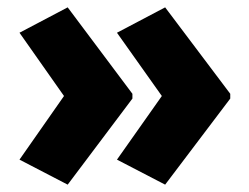

<svg xmlns="http://www.w3.org/2000/svg" viewBox="-20 -542 677 522"><path d="M606 -274 429 -40 298 -108 420 -281 298 -453 429 -522 606 -287ZM340 -274 164 -40 33 -108 154 -281 33 -453 164 -522 340 -287Z"/></svg>

Font: Noto Sans Lao SemiCondensed Black
Style: Regular
Weight: 900
Width: 4
Designer: Monotype Design Team
Foundry: Monotype Imaging Inc.
Version: Version 2.003; ttfautohint (v1.8.4.7-5d5b)